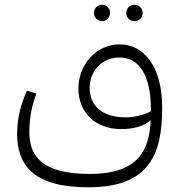

<svg xmlns="http://www.w3.org/2000/svg" viewBox="-20 -552 774 818"><path d="M415 -462C434 -462 449 -477 449 -497C449 -516 434 -532 415 -532C396 -532 380 -516 380 -497C380 -477 396 -462 415 -462ZM553 -462C572 -462 588 -477 588 -497C588 -516 572 -532 553 -532C533 -532 518 -516 518 -497C518 -477 533 -462 553 -462ZM489 -363C390 -363 314 -276 314 -175C314 -74 385 -2 497 -2C547 -2 593 -14 622 -40C616 82 576 189 362 189C160 189 105 114 105 11C105 -55 117 -106 135 -153L95 -166C71 -113 53 -54 53 18C53 155 126 246 357 246C618 246 671 103 671 -93C671 -268 594 -363 489 -363ZM515 -52C415 -52 362 -102 362 -178C362 -249 414 -307 489 -307C570 -307 623 -236 623 -85V-78C593 -61 549 -52 515 -52Z"/></svg>

Font: FiraGO Light
Style: Regular
Weight: 300
Designer: bBox Type
Foundry: bBox Type GmbH
Version: Version 1.001;PS 001.001;hotconv 1.0.88;makeotf.lib2.5.64775